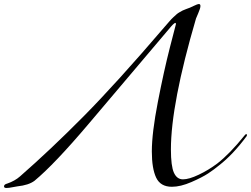

<svg xmlns="http://www.w3.org/2000/svg" viewBox="-70 -922 1250 956"><path d="M906 -830Q781 -404 781 -178Q781 -95 796 -62Q811 -29 841 -29Q871 -29 919.5 -52Q968 -75 1012 -108Q1074 -156 1148 -248Q1152 -254 1156 -254Q1160 -254 1160 -250Q1160 -248 1158 -244Q1090 -152 1020 -98Q996 -78 966.5 -58.5Q937 -39 883 -15.5Q829 8 786 8Q729 8 707.5 -37.5Q686 -83 686 -168Q686 -260 716 -414.5Q746 -569 776 -686L806 -802Q806 -808 803 -808Q796 -808 770 -776L372 -306Q201 -104 102 -22Q73 0 16 6Q13 6 -6.5 10Q-26 14 -38 14Q-50 14 -50 6Q-50 -4 -34 -8Q4 -21 30 -44Q181 -176 345 -341.5Q509 -507 746 -784Q762 -802 772.5 -814.5Q783 -827 794 -837Q805 -847 810 -851.5Q815 -856 825.5 -862Q836 -868 839 -869.5Q842 -871 856 -876.5Q870 -882 876 -884Q879 -885 896.5 -893.5Q914 -902 920 -902Q928 -902 928 -892Q928 -881 917 -856Q906 -831 906 -830Z"/></svg>

Font: Miama Nueva
Style: Medium
Weight: 400
Italic angle: -28°
Version: Version 1.0